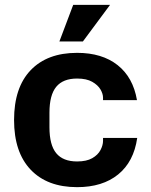

<svg xmlns="http://www.w3.org/2000/svg" viewBox="-20 -762 624 792"><path d="M298 10Q175 10 106.5 -62Q38 -134 38 -267Q38 -401 106.5 -472.5Q175 -544 298 -544Q401 -544 465 -493.5Q529 -443 545 -349H405V-359Q405 -375 394.5 -393Q384 -411 360.5 -424.5Q337 -438 298 -438Q240 -438 212 -404Q184 -370 184 -297V-237Q184 -164 212 -130Q240 -96 298 -96Q337 -96 360.5 -109.5Q384 -123 394.5 -143Q405 -163 405 -181V-193H546Q532 -95 467.5 -42.5Q403 10 298 10ZM225 -591 282 -742H434L322 -591Z"/></svg>

Font: Mozilla Text ExtraLight
Style: Regular
Weight: 200
Designer: Studio DRAMA
Foundry: Studio DRAMA
Version: Version 1.000